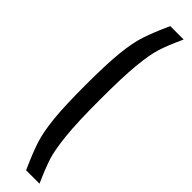

<svg xmlns="http://www.w3.org/2000/svg" viewBox="-312 -717 841 841"><g transform="rotate(45 108.5 -296.5)"><path d="M42 -297Q42 -425 49.5 -499Q57 -573 73 -621.5Q89 -670 122 -743H205Q174 -675 160.5 -633Q147 -591 139.5 -514Q132 -437 132 -297Q132 -158 140 -80.5Q148 -3 161 38.5Q174 80 205 150H122Q87 72 72 24.5Q57 -23 49.5 -95.5Q42 -168 42 -297Z"/></g></svg>

Font: Saira Ultra Condensed SemiBold
Style: Regular
Weight: 600
Width: 1
Designer: Hector Gatti with collaboration of the Omnibus-Type team
Foundry: Omnibus-Type
Version: Version 1.001; ttfautohint (v1.8)